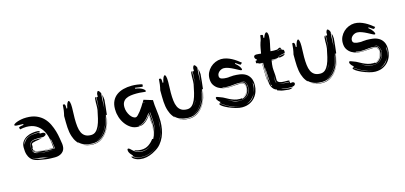

<svg xmlns="http://www.w3.org/2000/svg" viewBox="-89 -1476 5210 2470"><g transform="rotate(-15 2516.5 -241.0)"><path d="M401 -262Q374 -262 360.5 -263Q347 -264 336 -264Q306 -264 283 -261Q260 -258 244 -249Q228 -240 220 -223Q212 -206 212 -178Q212 -137 221.5 -117.5Q231 -98 248.5 -89.5Q266 -81 291 -79Q316 -77 347 -70Q365 -68 383 -67.5Q401 -67 419 -67H491Q441 -70 391.5 -70.5Q342 -71 302.5 -79Q263 -87 238.5 -107Q214 -127 214 -168Q214 -201 222.5 -218.5Q231 -236 245.5 -244.5Q260 -253 280 -254.5Q300 -256 323 -256Q351 -256 380 -253Q357 -246 333.5 -242.5Q310 -239 290 -235.5Q270 -232 255.5 -226.5Q241 -221 236 -211V-166L228 -162Q232 -137 235.5 -124.5Q239 -112 255 -105.5Q271 -99 306.5 -95Q342 -91 410 -82H482Q501 -82 504.5 -83.5Q508 -85 509 -85L500 -139Q498 -159 495 -175Q492 -191 487 -209Q486 -206 481 -206Q486 -189 489.5 -170Q493 -151 495.5 -134Q498 -117 499.5 -105Q501 -93 503 -91L497 -89Q495 -88 491 -88H485Q478 -88 469 -89.5Q460 -91 446 -91H413Q374 -91 341 -95Q310 -99 287 -105Q310 -100 343 -97Q378 -93 408 -93Q421 -93 435.5 -93.5Q450 -94 467 -94H500Q497 -97 493 -97H491Q487 -166 473 -229Q459 -292 428 -339.5Q397 -387 347 -415.5Q297 -444 222 -444Q201 -444 180 -441Q159 -438 137 -433Q139 -435 139 -437Q139 -442 135 -446.5Q131 -451 131 -456Q131 -462 143.5 -467.5Q156 -473 197 -478Q195 -480 194.5 -484Q194 -488 194 -490Q140 -490 110 -492.5Q80 -495 80 -507Q80 -512 92.5 -521Q105 -530 128 -538.5Q151 -547 183.5 -553.5Q216 -560 256 -560Q333 -560 388 -536.5Q443 -513 480.5 -474.5Q518 -436 541.5 -387Q565 -338 579.5 -288.5Q594 -239 601 -192.5Q608 -146 614 -112Q614 -106 614.5 -100Q615 -94 615 -86Q615 -57 604.5 -35.5Q594 -14 575.5 0.5Q557 15 532.5 22.5Q508 30 480 30Q458 30 423 29Q388 28 356 23Q335 18 310 15.5Q285 13 259 7Q233 1 208.5 -10Q184 -21 164.5 -43.5Q145 -66 133.5 -102Q122 -138 122 -193Q122 -245 146 -276.5Q170 -308 203.5 -325.5Q237 -343 272 -348.5Q307 -354 329 -354Q357 -354 366 -350Q375 -346 375 -342Q375 -339 374 -337Q349 -337 310 -335Q271 -333 234.5 -322Q198 -311 172 -288.5Q146 -266 146 -225Q155 -262 176.5 -283.5Q198 -305 226 -315.5Q254 -326 283.5 -328.5Q313 -331 337 -331H371Q367 -327 367 -323Q367 -319 371 -316H410Q426 -313 433 -305.5Q440 -298 440 -292Q440 -283 431 -276Q422 -269 401 -262ZM233 -20Q261 -9 290.5 -3Q320 3 349 5Q378 8 403 8Q383 6 363 1Q342 -4 326 -8Q309 -12 292.5 -13.5Q276 -15 258.5 -18Q241 -21 223 -27.5Q205 -34 187 -47Q206 -30 233 -20ZM243 -125Q242 -126 249 -119Q255 -113 265 -110Q260 -112 250 -115Q239 -119 239 -127ZM268 -110Q267 -110 265 -110Q266 -110 268 -110Z M1267 -609 1264 -591Q1259 -542 1258 -486Q1257 -431 1250 -375Q1258 -430 1263 -483Q1268 -538 1273 -591Q1278 -575 1281.5 -557Q1285 -539 1285 -519Q1280 -469 1276 -423Q1272 -377 1265 -327L1252 -324Q1247 -278 1231 -224Q1215 -170 1184.5 -124Q1154 -78 1106 -47.5Q1058 -17 991 -17Q969 -17 944.5 -20.5Q920 -24 897 -31.5Q874 -39 853 -51Q832 -63 817 -81L818 -79V-78L817 -77L814 -78Q820 -69 827 -62Q809 -78 794 -99Q769 -133 754 -180Q745 -208 740 -237Q735 -266 733 -298.5Q731 -331 730.5 -369Q730 -407 730 -453Q739 -489 744 -525Q749 -561 751 -597Q754 -597 758 -598Q762 -599 766 -599Q773 -599 778.5 -591Q784 -583 784 -557V-548Q784 -544 783 -539H795Q803 -581 814 -603Q825 -625 836 -625Q844 -625 850.5 -602.5Q857 -580 857 -532Q857 -497 855 -461Q853 -425 853 -387Q853 -328 858.5 -280Q864 -232 880 -198Q896 -164 925.5 -145.5Q955 -127 1002 -127Q1041 -127 1067 -151Q1093 -175 1111 -215Q1129 -255 1141.5 -307.5Q1154 -360 1165 -417Q1167 -433 1168 -449Q1169 -465 1169 -482V-513Q1169 -542 1172 -562Q1175 -582 1189 -585Q1189 -534 1186 -484Q1184 -436 1178 -388Q1185 -435 1189 -482Q1193 -531 1195 -582Q1201 -578 1205 -578Q1209 -578 1213 -582V-618Q1218 -636 1223 -643.5Q1228 -651 1234 -651Q1240 -651 1246 -645Q1252 -639 1258 -630ZM854 -42Q878 -29 903.5 -21.5Q929 -14 951.5 -11Q974 -8 988 -8Q1058 -8 1107 -39Q1156 -70 1187.5 -116.5Q1219 -163 1236 -216Q1252 -266 1260 -308Q1253 -266 1238 -215Q1221 -161 1189.5 -114Q1158 -67 1110 -35Q1062 -3 994 -3Q956 -3 919 -13Q882 -23 850 -44Q852 -43 854 -42ZM1237 -288Q1240 -305 1242 -321Q1244 -335 1246 -349Q1240 -305 1226 -256Q1212 -205 1187 -159.5Q1162 -114 1124 -79Q1088 -46 1040 -34Q1082 -43 1115 -69Q1149 -96 1173 -132Q1197 -168 1212.5 -209Q1228 -250 1237 -288ZM1138 -218Q1127 -196 1113.5 -176Q1100 -156 1083 -140Q1101 -155 1114.5 -175Q1128 -195 1138 -218ZM850 -44Q838 -52 827 -62Q838 -52 850 -44ZM1261 -315 1260 -308ZM1247 -354Q1246 -351 1246 -349Q1246 -351 1247 -354Z M1779 -352V-354L1753 -362L1770 -391L1887 -355Q1887 -322 1890.5 -287.5Q1894 -253 1898.5 -217Q1903 -181 1906.5 -143.5Q1910 -106 1910 -68Q1910 -17 1901 35Q1892 87 1871.5 134Q1851 181 1817.5 221Q1784 261 1734 287Q1707 305 1664.5 320.5Q1622 336 1581 338H1569Q1529 338 1502 329.5Q1475 321 1459 310.5Q1443 300 1436.5 290.5Q1430 281 1430 279Q1430 275 1434 275Q1465 298 1501 308Q1537 318 1573 318Q1634 318 1686 294Q1736 270 1776 234Q1736 269 1685 292Q1633 315 1574 315Q1539 315 1505.5 305Q1472 295 1443 272Q1446 272 1450 270.5Q1454 269 1454 265L1446 258Q1439 251 1429.5 240Q1420 229 1412.5 214Q1405 199 1405 182Q1405 165 1418 165Q1428 165 1441 178Q1454 191 1472 206.5Q1490 222 1515.5 235Q1541 248 1576 248Q1626 248 1666 228.5Q1706 209 1736 175Q1707 207 1668.5 225Q1630 243 1581 243Q1551 243 1524.5 233Q1498 223 1482 206Q1499 211 1524.5 217Q1550 223 1580 223Q1634 223 1675.5 195.5Q1717 168 1747 126L1761 128Q1784 88 1793.5 42.5Q1803 -3 1803 -53Q1803 -87 1800 -122Q1797 -157 1792 -193L1787 -186Q1792 -151 1794.5 -117.5Q1797 -84 1797 -52Q1797 -12 1789 27.5Q1781 67 1764 100Q1781 65 1788 25.5Q1795 -14 1795 -59Q1790 -85 1790 -111Q1790 -137 1788 -163L1786 -183Q1779 -173 1765 -155Q1751 -137 1732 -119.5Q1713 -102 1689.5 -89Q1666 -76 1640 -76L1615 -73Q1562 -73 1520 -100Q1478 -127 1448 -168.5Q1418 -210 1402 -259.5Q1386 -309 1386 -355Q1385 -360 1385 -363V-372Q1385 -433 1407 -477.5Q1429 -522 1467.5 -550Q1506 -578 1558 -591.5Q1610 -605 1670 -605Q1740 -605 1812 -586Q1806 -584 1806 -579Q1806 -575 1807.5 -571.5Q1809 -568 1809 -564V-562Q1806 -557 1795 -557Q1784 -557 1763 -560Q1742 -563 1704 -568V-556Q1738 -552 1762 -543.5Q1786 -535 1801 -525Q1816 -515 1822.5 -506Q1829 -497 1829 -491Q1829 -487 1824.5 -485.5Q1820 -484 1815 -484Q1804 -484 1775.5 -488Q1747 -492 1704 -492Q1663 -492 1627 -487Q1591 -482 1564.5 -468Q1538 -454 1523 -429Q1508 -404 1508 -364Q1508 -331 1518.5 -301Q1529 -271 1544.5 -248Q1560 -225 1579 -211.5Q1598 -198 1616 -198Q1628 -198 1645.5 -215Q1663 -232 1682.5 -257Q1702 -282 1720 -310Q1738 -338 1751 -360ZM1743 -151Q1733 -141 1721 -129.5Q1709 -118 1694.5 -108.5Q1680 -99 1662 -91.5Q1644 -84 1623 -82L1630 -79Q1660 -83 1685 -96.5Q1710 -110 1729.5 -128Q1749 -146 1764 -165Q1779 -184 1790 -198L1788 -210Q1779 -197 1766.5 -181Q1754 -165 1743 -151ZM1816 -54Q1816 -10 1807 32Q1798 72 1782 107Q1799 71 1809 28Q1820 -16 1820 -62Q1820 -85 1818.5 -109Q1817 -133 1815 -157L1810 -216L1805 -210Q1809 -171 1812.5 -132Q1816 -93 1816 -54ZM1890 -60Q1890 -113 1885.5 -163Q1881 -213 1875 -262Q1879 -216 1884 -170.5Q1889 -125 1889 -77Q1889 -44 1885.5 -7.5Q1882 29 1873 65Q1864 101 1848 135Q1833 167 1810 195Q1850 149 1867 91Q1885 31 1890 -28Z M2547 -609 2544 -591Q2539 -542 2538 -486Q2537 -431 2530 -375Q2538 -430 2543 -483Q2548 -538 2553 -591Q2558 -575 2561.5 -557Q2565 -539 2565 -519Q2560 -469 2556 -423Q2552 -377 2545 -327L2532 -324Q2527 -278 2511 -224Q2495 -170 2464.5 -124Q2434 -78 2386 -47.5Q2338 -17 2271 -17Q2249 -17 2224.5 -20.5Q2200 -24 2177 -31.5Q2154 -39 2133 -51Q2112 -63 2097 -81L2098 -79V-78L2097 -77L2094 -78Q2100 -69 2107 -62Q2089 -78 2074 -99Q2049 -133 2034 -180Q2025 -208 2020 -237Q2015 -266 2013 -298.5Q2011 -331 2010.5 -369Q2010 -407 2010 -453Q2019 -489 2024 -525Q2029 -561 2031 -597Q2034 -597 2038 -598Q2042 -599 2046 -599Q2053 -599 2058.5 -591Q2064 -583 2064 -557V-548Q2064 -544 2063 -539H2075Q2083 -581 2094 -603Q2105 -625 2116 -625Q2124 -625 2130.5 -602.5Q2137 -580 2137 -532Q2137 -497 2135 -461Q2133 -425 2133 -387Q2133 -328 2138.5 -280Q2144 -232 2160 -198Q2176 -164 2205.5 -145.5Q2235 -127 2282 -127Q2321 -127 2347 -151Q2373 -175 2391 -215Q2409 -255 2421.5 -307.5Q2434 -360 2445 -417Q2447 -433 2448 -449Q2449 -465 2449 -482V-513Q2449 -542 2452 -562Q2455 -582 2469 -585Q2469 -534 2466 -484Q2464 -436 2458 -388Q2465 -435 2469 -482Q2473 -531 2475 -582Q2481 -578 2485 -578Q2489 -578 2493 -582V-618Q2498 -636 2503 -643.5Q2508 -651 2514 -651Q2520 -651 2526 -645Q2532 -639 2538 -630ZM2134 -42Q2158 -29 2183.5 -21.5Q2209 -14 2231.5 -11Q2254 -8 2268 -8Q2338 -8 2387 -39Q2436 -70 2467.5 -116.5Q2499 -163 2516 -216Q2532 -266 2540 -308Q2533 -266 2518 -215Q2501 -161 2469.5 -114Q2438 -67 2390 -35Q2342 -3 2274 -3Q2236 -3 2199 -13Q2162 -23 2130 -44Q2132 -43 2134 -42ZM2517 -288Q2520 -305 2522 -321Q2524 -335 2526 -349Q2520 -305 2506 -256Q2492 -205 2467 -159.5Q2442 -114 2404 -79Q2368 -46 2320 -34Q2362 -43 2395 -69Q2429 -96 2453 -132Q2477 -168 2492.5 -209Q2508 -250 2517 -288ZM2418 -218Q2407 -196 2393.5 -176Q2380 -156 2363 -140Q2381 -155 2394.5 -175Q2408 -195 2418 -218ZM2130 -44Q2118 -52 2107 -62Q2118 -52 2130 -44ZM2541 -315 2540 -308ZM2527 -354Q2526 -351 2526 -349Q2526 -351 2527 -354Z M2748 -161Q2764 -156 2786.5 -143Q2809 -130 2837 -116Q2865 -102 2898.5 -91Q2932 -80 2970 -80H2981Q2987 -80 2995 -82L3006 -74Q3045 -86 3070 -119.5Q3095 -153 3095 -210Q3095 -251 3075.5 -266.5Q3056 -282 3004 -282Q2972 -282 2937.5 -277.5Q2903 -273 2865 -273Q2848 -273 2830 -274.5Q2812 -276 2793 -281V-275Q2833 -265 2872 -265Q2910 -265 2944.5 -269.5Q2979 -274 3011 -274Q3038 -274 3053.5 -268.5Q3069 -263 3077 -254Q3085 -245 3087.5 -232.5Q3090 -220 3090 -205Q3090 -158 3065 -125Q3041 -94 3008 -86Q3045 -99 3066 -131Q3088 -165 3088 -207Q3088 -237 3072.5 -253Q3057 -269 3019 -269Q2988 -269 2949 -265Q2910 -261 2866 -261Q2839 -261 2803.5 -268Q2768 -275 2736 -294Q2704 -313 2682 -346.5Q2660 -380 2660 -434Q2660 -477 2677.5 -513.5Q2695 -550 2724 -577.5Q2753 -605 2790.5 -621Q2828 -637 2868 -638Q2906 -638 2940.5 -627.5Q2975 -617 3006 -600.5Q3037 -584 3065 -564Q3093 -544 3117 -524L3097 -504Q3090 -504 3076 -512.5Q3062 -521 3033 -542L3027 -533Q3063 -504 3079.5 -479Q3096 -454 3096 -440Q3094 -432 3086 -432Q3078 -432 3054 -445Q3030 -458 2999.5 -474Q2969 -490 2935 -503Q2901 -516 2873 -516Q2857 -516 2841 -510Q2825 -504 2812 -493.5Q2799 -483 2790.5 -468Q2782 -453 2782 -435Q2782 -406 2809 -396Q2836 -386 2880 -386Q2889 -386 2899.5 -386.5Q2910 -387 2919 -389Q2942 -389 2949.5 -390.5Q2957 -392 2964 -392Q3007 -392 3050 -386Q3093 -380 3127 -360Q3161 -340 3182 -303Q3203 -266 3203 -204Q3203 -161 3188.5 -118.5Q3174 -76 3145 -42.5Q3116 -9 3073 11.5Q3030 32 2972 32Q2937 32 2889.5 18.5Q2842 5 2799.5 -13.5Q2757 -32 2727.5 -52Q2698 -72 2698 -86Q2698 -90 2703 -92Q2764 -47 2827 -18Q2889 9 2954 12Q2922 10 2890 1Q2857 -9 2824.5 -23.5Q2792 -38 2762.5 -56.5Q2733 -75 2706 -94L2721 -107Q2718 -108 2710 -114Q2702 -120 2694.5 -129Q2687 -138 2681 -148Q2675 -158 2675 -167Q2675 -177 2679 -180Q2683 -183 2688 -183Q2693 -183 2709 -176Q2725 -169 2748 -161ZM2969 -59Q2934 -59 2891.5 -73.5Q2849 -88 2811 -111Q2842 -90 2880 -73.5Q2918 -57 2968 -57Q3035 -57 3074.5 -98Q3114 -139 3114 -208V-218Q3109 -250 3092.5 -270.5Q3076 -291 3042 -293Q3063 -289 3076.5 -280Q3090 -271 3097.5 -258.5Q3105 -246 3108 -231Q3111 -216 3111 -200Q3107 -134 3069 -96.5Q3031 -59 2969 -59ZM3096 -20Q3121 -36 3136 -59Q3151 -82 3162 -107Q3141 -65 3104.5 -33Q3068 -1 3018 7Q3037 4 3057.5 -1.5Q3078 -7 3096 -20ZM3191 -208Q3191 -219 3187 -229Q3184 -237 3182 -246L3183 -233Q3184 -225 3184 -211Q3184 -184 3178 -159Q3172 -134 3163 -110Q3172 -132 3180.5 -156.5Q3189 -181 3191 -208ZM3182 -249Q3182 -248 3182 -246Q3182 -248 3182 -249ZM3007 -85Q3006 -85 3005 -85Q3006 -85 3007 -85Z M3680 -500Q3671 -500 3655.5 -497Q3640 -494 3624.5 -490Q3609 -486 3596.5 -482Q3584 -478 3581 -476Q3607 -480 3629 -485.5Q3651 -491 3677 -491Q3672 -482 3664 -477Q3656 -472 3646.5 -469.5Q3637 -467 3626 -465.5Q3615 -464 3603 -461L3596 -470Q3577 -463 3567 -461.5Q3557 -460 3546 -460Q3534 -460 3521.5 -460.5Q3509 -461 3494 -461Q3494 -456 3493 -453Q3516 -453 3532 -453.5Q3548 -454 3571 -457Q3549 -453 3532.5 -451Q3516 -449 3493 -449Q3489 -426 3486 -404Q3483 -382 3483 -361Q3483 -349 3484 -333Q3485 -317 3486.5 -300.5Q3488 -284 3489 -269.5Q3490 -255 3490 -248V-188Q3495 -168 3519 -158Q3543 -148 3588 -148H3620Q3637 -148 3643.5 -144.5Q3650 -141 3650 -135Q3650 -130 3642 -129.5Q3634 -129 3626 -129Q3597 -129 3565 -133Q3535 -137 3506 -142Q3535 -135 3567 -129Q3600 -124 3631 -124H3640Q3644 -124 3649 -125Q3649 -120 3649.5 -116Q3650 -112 3652 -107L3660 -109Q3663 -110 3667 -110.5Q3671 -111 3673 -113Q3705 -110 3705 -91Q3705 -80 3699 -73Q3693 -66 3684 -62Q3675 -58 3664 -56.5Q3653 -55 3643 -55Q3608 -55 3574.5 -59.5Q3541 -64 3509 -69Q3537 -59 3580 -53Q3623 -47 3667 -47Q3656 -40 3641 -36Q3626 -32 3610 -32L3538 -41Q3524 -43 3516.5 -45Q3509 -47 3502 -49.5Q3495 -52 3486.5 -55Q3478 -58 3463 -62V-73Q3437 -80 3421 -97Q3405 -114 3396 -134Q3387 -154 3384 -174.5Q3381 -195 3381 -211Q3381 -228 3381.5 -242.5Q3382 -257 3382 -272Q3382 -283 3381.5 -300Q3381 -317 3380 -336Q3379 -355 3378.5 -375Q3378 -395 3378 -413Q3378 -424 3378.5 -434Q3379 -444 3380 -452H3370Q3369 -445 3369 -436V-418Q3369 -389 3370 -360.5Q3371 -332 3371.5 -308Q3372 -284 3373 -266.5Q3374 -249 3374 -241V-201V-193Q3371 -220 3368 -270Q3365 -328 3365 -398V-416Q3365 -427 3365.5 -437Q3366 -447 3368 -452L3334 -454Q3323 -461 3312 -465Q3301 -469 3292 -469V-489Q3292 -495 3293.5 -499.5Q3295 -504 3303 -504Q3305 -504 3313 -502V-514Q3302 -520 3295 -530.5Q3288 -541 3288 -552Q3288 -578 3325 -578Q3339 -578 3354 -576Q3369 -574 3385 -573Q3389 -595 3392 -612.5Q3395 -630 3398 -646.5Q3401 -663 3405 -679.5Q3409 -696 3415 -714Q3424 -734 3429 -757.5Q3434 -781 3436 -804L3457 -803Q3462 -803 3465.5 -800Q3469 -797 3469 -786Q3469 -777 3466 -762L3478 -759Q3486 -786 3497.5 -803Q3509 -820 3520 -820Q3537 -820 3541 -777V-759Q3541 -733 3537.5 -710.5Q3534 -688 3529 -666Q3524 -644 3519 -621Q3514 -598 3510 -571Q3532 -568 3553 -568Q3563 -568 3573 -568.5Q3583 -569 3593 -569Q3603 -569 3614 -577Q3625 -585 3634 -585Q3642 -585 3646 -580Q3650 -575 3650 -569Q3632 -564 3614.5 -558.5Q3597 -553 3581 -548Q3597 -550 3615 -555.5Q3633 -561 3653 -566Q3653 -561 3653.5 -557Q3654 -553 3656 -548Q3658 -548 3661 -549Q3667 -551 3668 -551Q3678 -546 3681 -538.5Q3684 -531 3684 -522Q3684 -515 3682 -509.5Q3680 -504 3680 -500ZM3415 -131Q3401 -158 3400 -184Q3399 -210 3397 -233L3388 -385L3385 -367Q3385 -300 3389.5 -245.5Q3394 -191 3403 -161Q3403 -152 3402.5 -149Q3402 -146 3402 -144Q3402 -142 3404.5 -139Q3407 -136 3415 -131ZM3472 -185Q3470 -193 3470 -202V-251Q3469 -241 3468 -231.5Q3467 -222 3467 -212Q3467 -186 3470 -172Q3473 -160 3482 -152Q3477 -158 3475 -165Q3474 -173 3472 -185ZM3375 -186 3374 -193ZM3484 -151Q3483 -152 3482 -152Q3483 -152 3484 -151Z M4322 -609 4319 -591Q4314 -542 4313 -486Q4312 -431 4305 -375Q4313 -430 4318 -483Q4323 -538 4328 -591Q4333 -575 4336.5 -557Q4340 -539 4340 -519Q4335 -469 4331 -423Q4327 -377 4320 -327L4307 -324Q4302 -278 4286 -224Q4270 -170 4239.5 -124Q4209 -78 4161 -47.5Q4113 -17 4046 -17Q4024 -17 3999.5 -20.5Q3975 -24 3952 -31.5Q3929 -39 3908 -51Q3887 -63 3872 -81L3873 -79V-78L3872 -77L3869 -78Q3875 -69 3882 -62Q3864 -78 3849 -99Q3824 -133 3809 -180Q3800 -208 3795 -237Q3790 -266 3788 -298.5Q3786 -331 3785.5 -369Q3785 -407 3785 -453Q3794 -489 3799 -525Q3804 -561 3806 -597Q3809 -597 3813 -598Q3817 -599 3821 -599Q3828 -599 3833.5 -591Q3839 -583 3839 -557V-548Q3839 -544 3838 -539H3850Q3858 -581 3869 -603Q3880 -625 3891 -625Q3899 -625 3905.5 -602.5Q3912 -580 3912 -532Q3912 -497 3910 -461Q3908 -425 3908 -387Q3908 -328 3913.5 -280Q3919 -232 3935 -198Q3951 -164 3980.5 -145.5Q4010 -127 4057 -127Q4096 -127 4122 -151Q4148 -175 4166 -215Q4184 -255 4196.5 -307.5Q4209 -360 4220 -417Q4222 -433 4223 -449Q4224 -465 4224 -482V-513Q4224 -542 4227 -562Q4230 -582 4244 -585Q4244 -534 4241 -484Q4239 -436 4233 -388Q4240 -435 4244 -482Q4248 -531 4250 -582Q4256 -578 4260 -578Q4264 -578 4268 -582V-618Q4273 -636 4278 -643.5Q4283 -651 4289 -651Q4295 -651 4301 -645Q4307 -639 4313 -630ZM3909 -42Q3933 -29 3958.5 -21.5Q3984 -14 4006.5 -11Q4029 -8 4043 -8Q4113 -8 4162 -39Q4211 -70 4242.5 -116.5Q4274 -163 4291 -216Q4307 -266 4315 -308Q4308 -266 4293 -215Q4276 -161 4244.5 -114Q4213 -67 4165 -35Q4117 -3 4049 -3Q4011 -3 3974 -13Q3937 -23 3905 -44Q3907 -43 3909 -42ZM4292 -288Q4295 -305 4297 -321Q4299 -335 4301 -349Q4295 -305 4281 -256Q4267 -205 4242 -159.5Q4217 -114 4179 -79Q4143 -46 4095 -34Q4137 -43 4170 -69Q4204 -96 4228 -132Q4252 -168 4267.5 -209Q4283 -250 4292 -288ZM4193 -218Q4182 -196 4168.5 -176Q4155 -156 4138 -140Q4156 -155 4169.5 -175Q4183 -195 4193 -218ZM3905 -44Q3893 -52 3882 -62Q3893 -52 3905 -44ZM4316 -315 4315 -308ZM4302 -354Q4301 -351 4301 -349Q4301 -351 4302 -354Z M4523 -161Q4539 -156 4561.5 -143Q4584 -130 4612 -116Q4640 -102 4673.5 -91Q4707 -80 4745 -80H4756Q4762 -80 4770 -82L4781 -74Q4820 -86 4845 -119.5Q4870 -153 4870 -210Q4870 -251 4850.5 -266.5Q4831 -282 4779 -282Q4747 -282 4712.5 -277.5Q4678 -273 4640 -273Q4623 -273 4605 -274.5Q4587 -276 4568 -281V-275Q4608 -265 4647 -265Q4685 -265 4719.5 -269.5Q4754 -274 4786 -274Q4813 -274 4828.5 -268.5Q4844 -263 4852 -254Q4860 -245 4862.5 -232.5Q4865 -220 4865 -205Q4865 -158 4840 -125Q4816 -94 4783 -86Q4820 -99 4841 -131Q4863 -165 4863 -207Q4863 -237 4847.5 -253Q4832 -269 4794 -269Q4763 -269 4724 -265Q4685 -261 4641 -261Q4614 -261 4578.5 -268Q4543 -275 4511 -294Q4479 -313 4457 -346.5Q4435 -380 4435 -434Q4435 -477 4452.5 -513.5Q4470 -550 4499 -577.5Q4528 -605 4565.5 -621Q4603 -637 4643 -638Q4681 -638 4715.5 -627.5Q4750 -617 4781 -600.5Q4812 -584 4840 -564Q4868 -544 4892 -524L4872 -504Q4865 -504 4851 -512.5Q4837 -521 4808 -542L4802 -533Q4838 -504 4854.5 -479Q4871 -454 4871 -440Q4869 -432 4861 -432Q4853 -432 4829 -445Q4805 -458 4774.5 -474Q4744 -490 4710 -503Q4676 -516 4648 -516Q4632 -516 4616 -510Q4600 -504 4587 -493.5Q4574 -483 4565.5 -468Q4557 -453 4557 -435Q4557 -406 4584 -396Q4611 -386 4655 -386Q4664 -386 4674.5 -386.5Q4685 -387 4694 -389Q4717 -389 4724.5 -390.5Q4732 -392 4739 -392Q4782 -392 4825 -386Q4868 -380 4902 -360Q4936 -340 4957 -303Q4978 -266 4978 -204Q4978 -161 4963.5 -118.5Q4949 -76 4920 -42.5Q4891 -9 4848 11.5Q4805 32 4747 32Q4712 32 4664.5 18.5Q4617 5 4574.5 -13.5Q4532 -32 4502.5 -52Q4473 -72 4473 -86Q4473 -90 4478 -92Q4539 -47 4602 -18Q4664 9 4729 12Q4697 10 4665 1Q4632 -9 4599.5 -23.5Q4567 -38 4537.5 -56.5Q4508 -75 4481 -94L4496 -107Q4493 -108 4485 -114Q4477 -120 4469.5 -129Q4462 -138 4456 -148Q4450 -158 4450 -167Q4450 -177 4454 -180Q4458 -183 4463 -183Q4468 -183 4484 -176Q4500 -169 4523 -161ZM4744 -59Q4709 -59 4666.5 -73.5Q4624 -88 4586 -111Q4617 -90 4655 -73.5Q4693 -57 4743 -57Q4810 -57 4849.5 -98Q4889 -139 4889 -208V-218Q4884 -250 4867.5 -270.5Q4851 -291 4817 -293Q4838 -289 4851.5 -280Q4865 -271 4872.5 -258.5Q4880 -246 4883 -231Q4886 -216 4886 -200Q4882 -134 4844 -96.5Q4806 -59 4744 -59ZM4871 -20Q4896 -36 4911 -59Q4926 -82 4937 -107Q4916 -65 4879.5 -33Q4843 -1 4793 7Q4812 4 4832.5 -1.5Q4853 -7 4871 -20ZM4966 -208Q4966 -219 4962 -229Q4959 -237 4957 -246L4958 -233Q4959 -225 4959 -211Q4959 -184 4953 -159Q4947 -134 4938 -110Q4947 -132 4955.5 -156.5Q4964 -181 4966 -208ZM4957 -249Q4957 -248 4957 -246Q4957 -248 4957 -249ZM4782 -85Q4781 -85 4780 -85Q4781 -85 4782 -85Z"/></g></svg>

Font: Finger Paint
Style: Regular
Weight: 400
Designer: Ralph du Carrois
Foundry: Ralph du Carrois
Version: Version 1.001